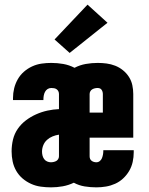

<svg xmlns="http://www.w3.org/2000/svg" viewBox="-20 -799 640 827"><path d="M200 8Q178 8 156 5Q134 2 114 -7Q94 -16 77.5 -30Q61 -44 50 -63Q39 -82 34.5 -103.5Q30 -125 30 -147Q30 -173 36 -198Q42 -223 56.5 -244Q71 -265 91.5 -280.5Q112 -296 135.5 -306.5Q159 -317 184 -322.5Q209 -328 234 -329V-394Q234 -400 231.5 -405.5Q229 -411 224 -414.5Q219 -418 213 -419Q207 -420 201 -420Q192 -420 185 -415.5Q178 -411 174 -403.5Q170 -396 168.5 -387.5Q167 -379 167 -371Q167 -370 167 -369.5Q167 -369 167 -368H36Q36 -370 36 -372.5Q36 -375 36 -377Q36 -398 41 -418.5Q46 -439 56.5 -457.5Q67 -476 83 -490Q99 -504 118.5 -513Q138 -522 159 -525Q180 -528 201 -528Q227 -528 252.5 -523.5Q278 -519 301 -507Q324 -519 349.5 -523.5Q375 -528 401 -528Q420 -528 439 -525.5Q458 -523 476 -516Q494 -509 509.5 -496.5Q525 -484 535.5 -467.5Q546 -451 550 -432Q554 -413 554 -394V-206H366V-126Q366 -120 368 -115Q370 -110 374.5 -106.5Q379 -103 384.5 -101.5Q390 -100 395 -100Q403 -100 409.5 -105Q416 -110 419 -117.5Q422 -125 423.5 -133Q425 -141 425 -149Q425 -149 425 -150Q425 -151 425 -152H556Q556 -149 556 -147Q556 -145 556 -143Q556 -122 551.5 -101.5Q547 -81 536.5 -63Q526 -45 510.5 -30.5Q495 -16 476 -7.5Q457 1 436.5 4.5Q416 8 395 8Q370 8 345 4Q320 0 298 -12Q275 -1 250 3.5Q225 8 200 8ZM366 -314H423V-394Q423 -399 421.5 -404Q420 -409 417 -413Q414 -417 409.5 -418.5Q405 -420 400 -420Q394 -420 388 -418.5Q382 -417 377 -414Q372 -411 369 -405.5Q366 -400 366 -394ZM199 -100Q205 -100 211.5 -101.5Q218 -103 223 -106Q228 -109 231 -114.5Q234 -120 234 -126V-219Q220 -217 206.5 -211.5Q193 -206 182.5 -196.5Q172 -187 166.5 -173.5Q161 -160 161 -146Q161 -138 163 -129.5Q165 -121 170 -114Q175 -107 183 -103.5Q191 -100 199 -100ZM280 -571 215 -629 357 -779 443 -701Z"/></svg>

Font: Iosevka Custom Heavy Extended
Style: Regular
Weight: 900
Width: 7
Monospace: yes
Designer: Belleve Invis
Foundry: Belleve Invis
Version: Version 11.2.4; ttfautohint (v1.8.4)